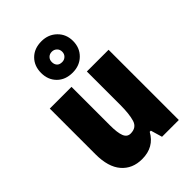

<svg xmlns="http://www.w3.org/2000/svg" viewBox="-249 -955 1069 1069"><g transform="rotate(-45 285.5 -420.5)"><path d="M517 -553V0H385L365 -68H356Q313 10 219 10Q143 10 98.5 -41.5Q54 -93 54 -193V-553H225V-248Q225 -192 236 -164Q247 -136 274 -136Q321 -136 333.5 -177Q346 -218 346 -289V-553ZM286 -604Q229 -604 194.5 -638.5Q160 -673 160 -727Q160 -782 194.5 -816.5Q229 -851 286 -851Q340 -851 376 -816Q412 -781 412 -728Q412 -674 376.5 -639Q341 -604 286 -604ZM286 -687Q303 -687 315 -698.5Q327 -710 327 -728Q327 -746 315 -757.5Q303 -769 286 -769Q268 -769 256.5 -757.5Q245 -746 245 -728Q245 -710 255 -698.5Q265 -687 286 -687Z"/></g></svg>

Font: Noto Sans Tamil Condensed Black
Style: Regular
Weight: 900
Width: 3
Designer: Jelle Bosma - Monotype Design Team
Foundry: Monotype Imaging Inc.
Version: Version 2.004; ttfautohint (v1.8.4.7-5d5b)